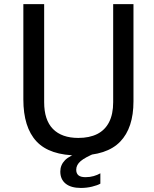

<svg xmlns="http://www.w3.org/2000/svg" viewBox="-20 -743 744 930"><path d="M359.5 10Q220.2 10 156.7 -58.2Q93.1 -126.5 93.1 -261.5V-723H193.9V-247.9Q193.9 -161.8 236.5 -118.3Q279.2 -74.9 359.5 -74.9Q413.2 -74.9 450.9 -93.8Q488.6 -112.8 508.4 -151.4Q528.2 -190.1 528.2 -247.9V-723H626.5V-252.1Q626.5 -123.4 562 -56.7Q497.6 10 359.5 10ZM373.8 -8 444.2 -2.4Q392.2 19 370.8 37.3Q349.2 55.7 349.2 79.1Q349.2 97.2 360.1 106.2Q370.9 115.2 394.4 115.2Q415.4 115.2 433.8 109.9Q452.2 104.5 466.1 96.5V146.6Q452.1 154.6 426 161Q399.8 167.4 372 167.4Q323.6 167.4 297.8 146.4Q272.1 125.5 272.1 88Q272.1 56.2 294.7 33.1Q317.2 9.9 373.8 -8Z"/></svg>

Font: Public Sans VF
Style: Regular
Weight: 400
Designer: Pablo Impallari, Rodrigo Fuenzalida (Modified by Dan O. Williams and USWDS)
Version: Version 1.003